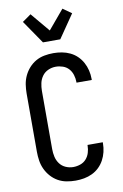

<svg xmlns="http://www.w3.org/2000/svg" viewBox="-106 -1047 712 1114"><g transform="rotate(-10 250.0 -490.0)"><path d="M247 8Q220 8 193.5 3Q167 -2 144 -15Q121 -28 103 -48Q85 -68 73.5 -92.5Q62 -117 58 -143.5Q54 -170 54 -196V-539Q54 -565 58 -591.5Q62 -618 73.5 -642.5Q85 -667 103 -687Q121 -707 144 -720Q167 -733 193.5 -738Q220 -743 247 -743Q272 -743 297 -738.5Q322 -734 345 -723Q368 -712 386 -694.5Q404 -677 416 -655Q428 -633 434 -608Q440 -583 440 -558V-551H350V-555Q350 -576 343.5 -597Q337 -618 323 -633.5Q309 -649 288.5 -656Q268 -663 247 -663Q224 -663 202.5 -653.5Q181 -644 167.5 -625.5Q154 -607 149 -584.5Q144 -562 144 -539V-196Q144 -173 149 -150.5Q154 -128 167.5 -109.5Q181 -91 202.5 -81.5Q224 -72 247 -72Q268 -72 288.5 -79Q309 -86 323 -101.5Q337 -117 343.5 -138Q350 -159 350 -180V-184H440V-177Q440 -152 434 -127Q428 -102 416 -80Q404 -58 386 -40.5Q368 -23 345 -12Q322 -1 297 3.5Q272 8 247 8ZM199 -815 105 -952 156 -988 250 -876 344 -988 395 -952 301 -815Z"/></g></svg>

Font: Iosevka Medium
Style: Regular
Weight: 500
Monospace: yes
Designer: Belleve Invis
Foundry: Belleve Invis
Version: Version 32.5.0; ttfautohint (v1.8.4)